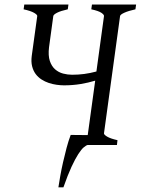

<svg xmlns="http://www.w3.org/2000/svg" viewBox="-20 -635 616 841"><path d="M279.8 -615.2 276.9 -594.2Q246.1 -587.4 230.2 -579.3Q214.4 -571.3 213.4 -564.5L194.8 -428.2Q190.4 -391.6 198.2 -368.2Q206.1 -344.7 221.4 -331.3Q236.8 -317.9 256.6 -312.7Q276.4 -307.6 295.9 -307.6Q322.8 -307.6 348.9 -311Q375 -314.5 402.3 -321.8L435.5 -564.5Q436.5 -570.3 424.1 -578.9Q411.6 -587.4 379.9 -594.2L382.8 -615.2H576.2L573.2 -594.2Q542.5 -587.4 524.7 -579.3Q506.8 -571.3 505.9 -564.5L435.5 -51.3Q434.6 -45.4 449.2 -36.6Q463.9 -27.8 494.6 -21L492.2 0H364.3Q357.4 1.5 346.9 10.3Q336.4 19 323 39.8Q309.6 60.5 293.2 95.7Q276.9 130.9 257.8 185.5H235.8Q238.8 165 243.9 136.2Q249 107.4 256.1 75.9Q263.2 44.4 271.5 13.2Q279.8 -18.1 289.6 -43.9H298.8Q306.6 -43.9 317.6 -43.7Q328.6 -43.5 340.8 -43.5H364.3L397 -281.7Q366.7 -272.5 332.3 -266.8Q297.9 -261.2 260.3 -261.2Q245.1 -261.2 227.8 -263.7Q210.4 -266.1 193.6 -271.7Q176.8 -277.3 161.9 -286.9Q147 -296.4 136.2 -310.8Q125.5 -325.2 120.6 -345Q115.7 -364.7 119.1 -390.6L143.1 -564.5Q144 -570.3 129.2 -578.9Q114.3 -587.4 83.5 -594.2L86.4 -615.2Z"/></svg>

Font: Gentium Plus CyrE
Style: Italic
Weight: 400
Italic angle: -8°
Designer: J. Victor Gaultney, Annie Olsen, Iska Routamaa, Becca Hirsbrunner
Foundry: SIL International
Version: Version 5.000